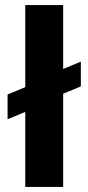

<svg xmlns="http://www.w3.org/2000/svg" viewBox="-20 -740 350 760"><path d="M80 0V-297L10 -268V-366L80 -395V-720H230V-467L300 -496V-398L230 -369V0Z"/></svg>

Font: Instrument Sans
Style: Bold
Weight: 700
Designer: Rodrigo Fuenzalida
Foundry: fragTYPE
Version: Version 1.000; ttfautohint (v1.8.4.7-5d5b);gftools[0.9.28]